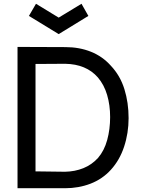

<svg xmlns="http://www.w3.org/2000/svg" viewBox="-20 -1000 750 1019"><path d="M171 -980 291.5 -906.5 412.5 -980 449 -915.5 291.5 -819 133.5 -915.5ZM568.5 -651Q618 -598.5 640.2 -527Q662.5 -455.5 662.5 -373Q662.5 -293.5 638.5 -221Q615 -150 568.5 -99Q523.5 -49.5 460.5 -25.2Q397.5 -1 325 -1H73V-751L327 -750Q401.5 -750 463 -725.2Q524.5 -700.5 568.5 -651ZM500 -161.5Q533.5 -200.5 549 -257.2Q564.5 -314 564.5 -379Q564.5 -442 548.5 -496.2Q532.5 -550.5 499 -589.5Q437.5 -659.5 326 -661.5L168.5 -660.5V-90.5L325 -88.5Q378 -89.5 422.5 -107.5Q467 -125.5 500 -161.5Z"/></svg>

Font: Russisch Sans Medium
Style: Regular
Weight: 500
Width: 4
Designer: Michael Sharanda (font) & Cristiano Sobral (main changes)
Foundry: Michael Sharanda
Version: Version 2.00;September 8, 2020;FontCreator 13.0.0.2681 64-bi